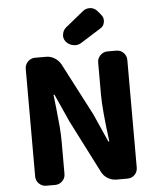

<svg xmlns="http://www.w3.org/2000/svg" viewBox="-63 -1056 890 1083"><g transform="rotate(-5 382.0 -514.5)"><path d="M154.3 -26.4Q130.9 -26.4 113.8 -43Q96.7 -59.6 96.7 -84V-693.4Q96.7 -716.8 113.8 -733.9Q130.9 -751 154.3 -751H216.8Q243.2 -751 265.6 -736.8Q288.1 -722.7 300.8 -699.2L454.1 -404.3L524.4 -246.1Q525.4 -243.2 527.8 -243.2Q530.3 -243.2 530.3 -246.1Q506.8 -427.7 506.8 -510.7V-693.4Q506.8 -716.8 523.9 -733.9Q541 -751 564.5 -751H614.3Q638.7 -751 655.3 -733.9Q671.9 -716.8 671.9 -693.4V-84Q671.9 -59.6 655.3 -43Q638.7 -26.4 614.3 -26.4H552.7Q526.4 -26.4 503.4 -40Q480.5 -53.7 468.8 -77.1L316.4 -376L246.1 -532.2Q245.1 -534.2 242.7 -534.2Q240.2 -534.2 240.2 -532.2Q242.2 -516.6 249 -454.1Q255.9 -391.6 259.3 -348.6Q262.7 -305.7 262.7 -266.6V-84Q262.7 -59.6 245.6 -43Q228.5 -26.4 205.1 -26.4ZM422.9 -812.5Q406.2 -801.8 387.7 -801.8Q382.8 -801.8 377.9 -802.7Q352.5 -806.6 335.9 -825.2Q322.3 -840.8 322.3 -861.3Q322.3 -864.3 323.2 -866.2Q325.2 -889.6 342.8 -905.3L447.3 -990.2Q463.9 -1002.9 483.4 -1002.9Q486.3 -1002.9 490.2 -1002.9Q513.7 -1000 529.3 -981.4L547.9 -959Q559.6 -944.3 559.6 -927.7Q559.6 -922.9 558.6 -918Q555.7 -895.5 536.1 -883.8Z"/></g></svg>

Font: Gen Jyuu Gothic Heavy
Style: Bold
Weight: 900
Designer: [Source Han Sans]
Ryoko NISHIZUKA  (kana & ideographs); Paul D. Hunt (Latin, Greek & Cyrillic); Wenlong ZHANG  (bopomofo
Version: Version 1.002.20150607